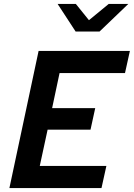

<svg xmlns="http://www.w3.org/2000/svg" viewBox="-20 -960 683 980"><path d="M28 0 177 -700H643L618 -587H284L246 -408H466L442 -298H223L183 -113H523L498 0ZM366 -799 274 -940H367L434 -857L535 -940H635L488 -799Z"/></svg>

Font: Red Hat Mono SemiBold
Style: Italic
Weight: 600
Italic angle: -12°
Monospace: yes
Designer: Pentagram, MCKL
Foundry: MCKL
Version: Version 1.030